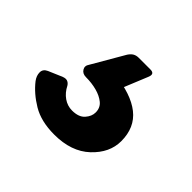

<svg xmlns="http://www.w3.org/2000/svg" viewBox="-72 -74 350 350"><g transform="rotate(45 103.5 101.0)"><path d="M194 127Q194 157 168.5 181Q143 205 99 205Q65 205 42.5 191.5Q20 178 6 160Q0 152 0 143.5Q0 135 9 131L30 122Q40 117 45 118.5Q50 120 53 125Q59 137 69 144Q79 151 91 151Q108 151 116 142Q124 133 124 123Q124 111 115.5 104Q107 97 94 93.5Q81 90 66 90Q57 90 53 83.5Q49 77 54 70L90 8Q94 2 98.5 -0.5Q103 -3 109 -3H139Q151 -3 146 9L119 75L99 49Q146 54 170 73Q194 92 194 127Z"/></g></svg>

Font: Glory
Style: Bold
Weight: 700
Designer: Robert Leuschke
Foundry: Robert Leuschke
Version: Version 1.011